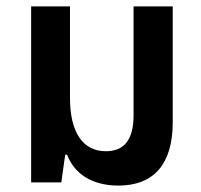

<svg xmlns="http://www.w3.org/2000/svg" viewBox="-20 -568 627 598"><path d="M349 10C459 10 518 -57 518 -187V-548H396V-209C396 -132 366 -97 310 -97C239 -97 198 -154 198 -263V-548H77V0H171L183 -86H189C211 -28 265 10 349 10Z"/></svg>

Font: Noto Sans Thai SemCond SemBd
Style: Regular
Weight: 600
Width: 4
Designer: Monotype Design Team
Foundry: Monotype Imaging Inc.
Version: Version 2.002